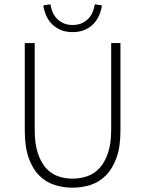

<svg xmlns="http://www.w3.org/2000/svg" viewBox="-20 -859 674 891"><path d="M316 12Q274 12 234 -0.5Q194 -13 163 -43.5Q132 -74 113.5 -125Q95 -176 95 -253V-659H141V-258Q141 -192 155.5 -148.5Q170 -105 194 -78.5Q218 -52 249.5 -41Q281 -30 316 -30Q352 -30 384.5 -41Q417 -52 441.5 -78.5Q466 -105 481 -148.5Q496 -192 496 -258V-659H539V-253Q539 -176 520 -125Q501 -74 470 -43.5Q439 -13 399 -0.5Q359 12 316 12ZM317 -710Q284 -710 259.5 -721Q235 -732 218.5 -750Q202 -768 193 -790Q184 -812 181 -834L214 -839Q217 -820 224 -803Q231 -786 244 -772.5Q257 -759 275 -751Q293 -743 317 -743Q341 -743 359 -751Q377 -759 390 -772.5Q403 -786 410 -803Q417 -820 420 -839L453 -834Q450 -812 441 -790Q432 -768 415.5 -750Q399 -732 374.5 -721Q350 -710 317 -710Z"/></svg>

Font: CV Source Sans Light
Style: Regular
Weight: 300
Designer: Paul D. Hunt
Foundry: Adobe Systems Incorporated
Version: Version 3.001